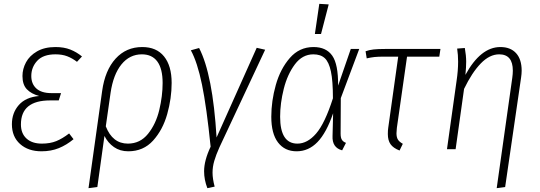

<svg xmlns="http://www.w3.org/2000/svg" viewBox="-20 -777 2810 1000"><path d="M42 -130Q42 -189 78 -230Q114 -271 184 -277Q143 -288 120 -312Q97 -336 97 -381Q97 -418 115.5 -452.5Q134 -487 173 -509.5Q212 -532 269 -532Q313 -532 346 -519Q379 -506 407 -483L381 -455Q356 -474 330 -484Q304 -494 269 -494Q205 -494 174 -460.5Q143 -427 143 -381Q143 -340 169.5 -316Q196 -292 248 -292H298L286 -254H241Q89 -254 89 -129Q89 -82 118 -55.5Q147 -29 198 -29Q241 -29 273 -42Q305 -55 340 -82L363 -52Q327 -22 286.5 -5.5Q246 11 196 11Q127 11 84.5 -27Q42 -65 42 -130Z M874 -345Q874 -265 851 -183Q828 -101 777.5 -45Q727 11 648 11Q605 11 573.5 -11Q542 -33 524 -69L487 197L441 203L512 -303Q527 -411 582 -471.5Q637 -532 721 -532Q795 -532 834.5 -483Q874 -434 874 -345ZM827 -345Q827 -419 799.5 -456.5Q772 -494 719 -494Q655 -494 612.5 -441.5Q570 -389 556 -294L531 -119Q566 -29 646 -29Q710 -29 751 -80Q792 -131 809.5 -204Q827 -277 827 -345Z M1108 -61 1317 -528 1361 -518 1123 -10Q1105 30 1096 61Q1087 92 1087 122Q1087 154 1098 195L1060 203Q1043 159 1043 115Q1043 59 1077 -13Q1056 -220 1032 -336.5Q1008 -453 974 -515L1017 -527Q1088 -390 1108 -61Z M1741 -331 1807 -522H1851L1755 -266L1754 -81Q1754 -59 1761 -48.5Q1768 -38 1782 -33L1762 6Q1709 -8 1712 -69L1715 -187Q1680 -85 1633.5 -37Q1587 11 1525 11Q1463 11 1428 -35Q1393 -81 1393 -169Q1393 -251 1416.5 -334.5Q1440 -418 1489.5 -475Q1539 -532 1613 -532Q1679 -532 1710.5 -487Q1742 -442 1741 -331ZM1439 -169Q1439 -29 1529 -29Q1581 -29 1626.5 -81.5Q1672 -134 1714 -265Q1714 -356 1703.5 -405Q1693 -454 1671.5 -474Q1650 -494 1612 -494Q1555 -494 1516 -442Q1477 -390 1458 -314.5Q1439 -239 1439 -169ZM1643 -757 1692 -754 1652 -600H1620Z M2047 -111Q2045 -89 2045 -83Q2045 -62 2052.5 -50Q2060 -38 2078 -28L2061 7Q2028 -6 2014 -26Q2000 -46 2000 -79Q2000 -99 2002 -111L2054 -482H1980Q1949 -482 1930.5 -480Q1912 -478 1890 -473L1884 -510Q1903 -517 1926 -519.5Q1949 -522 1986 -522H2274L2268 -482H2100Z M2648 -371Q2651 -392 2651 -409Q2651 -494 2580 -494Q2530 -494 2484 -446.5Q2438 -399 2397 -314L2353 0H2308L2358 -356Q2366 -409 2366 -456Q2366 -491 2361 -524L2401 -527Q2408 -487 2408 -456Q2408 -426 2404 -387Q2483 -532 2586 -532Q2639 -532 2668 -500Q2697 -468 2697 -409Q2697 -393 2694 -373L2611 197L2567 203Z"/></svg>

Font: Fira Sans Condensed ExtraLight
Style: Italic
Weight: 275
Width: 3
Italic angle: -8°
Designer: Carrois Corporate & Edenspiekermann AG
Foundry: Carrois Corporate GbR & Edenspiekermann AG
Version: Version 4.203